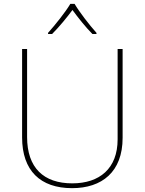

<svg xmlns="http://www.w3.org/2000/svg" viewBox="-20 -969 752 999"><path d="M368 -949H346C322 -908 267 -839 230 -798V-792H251C288 -829 329 -879 357 -917C385 -879 424 -829 461 -792H482V-798C445 -839 392 -908 368 -949ZM618 -252V-714H592V-244C592 -92 498 -15 356 -15C207 -15 121 -96 121 -256V-714H95V-254C95 -81 190 10 355 10C510 10 618 -74 618 -252Z"/></svg>

Font: Noto Sans Lao UI Thin
Style: Regular
Weight: 100
Designer: Monotype Design Team
Foundry: Monotype Imaging Inc.
Version: Version 2.000